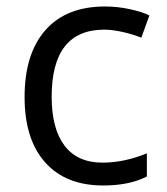

<svg xmlns="http://www.w3.org/2000/svg" viewBox="-20 -565 516 595"><path d="M299.8 9.8Q183.6 9.8 119.9 -61.8Q56.2 -133.3 56.2 -264.2Q56.2 -398.4 120.8 -471.7Q185.5 -544.9 305.2 -544.9Q343.8 -544.9 382.3 -536.6Q420.9 -528.3 442.9 -517.1L418 -448.2Q391.1 -459 359.4 -466.1Q327.6 -473.1 303.2 -473.1Q140.1 -473.1 140.1 -265.1Q140.1 -166.5 179.9 -113.8Q219.7 -61 297.9 -61Q364.7 -61 435.1 -89.8V-18.1Q381.3 9.8 299.8 9.8Z"/></svg>

Font: f1_56222 
Style: Regular
Weight: 400
Foundry: Ascender Corporation
Version: Version 1.10